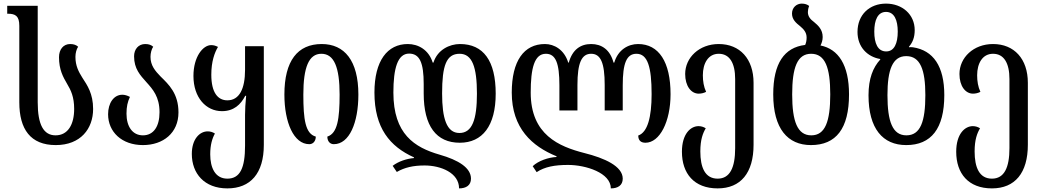

<svg xmlns="http://www.w3.org/2000/svg" viewBox="-20 -792 5781 1064"><path d="M289 12C427 12 496 -79 496 -188C496 -273 464 -319 436 -362C416 -394 398 -427 398 -477C398 -498 404 -520 413 -533C403 -542 390 -548 369 -548C331 -548 307 -518 307 -475C307 -405 330 -365 352 -327C373 -292 391 -255 391 -188C391 -103 357 -42 288 -42C222 -42 189 -100 189 -225V-760H20V-716H23C66 -716 87 -703 87 -649V-225C87 -76 149 12 289 12Z M772 12C884 12 969 -55 969 -169C969 -274 915 -324 870 -368C840 -399 814 -429 814 -477C814 -498 820 -520 829 -533C819 -542 806 -548 785 -548C747 -548 723 -519 723 -480C723 -411 757 -375 791 -337C827 -297 864 -256 864 -170C864 -91 831 -42 772 -42C714 -42 681 -91 681 -162C681 -201 687 -227 700 -255C685 -263 671 -267 658 -267C610 -267 579 -220 579 -159C579 -61 655 12 772 12Z M1240 252C1368 252 1442 169 1442 11V-536H1338V-405C1338 -301 1307 -236 1240 -236C1187 -236 1151 -279 1151 -378C1151 -451 1169 -500 1188 -532C1174 -539 1164 -542 1150 -542C1105 -542 1052 -478 1052 -371C1052 -251 1122 -176 1210 -176C1275 -176 1314 -212 1339 -261H1344C1340 -220 1338 -185 1338 -156V15C1338 138 1311 198 1240 198C1172 198 1145 137 1145 63C1145 11 1156 -25 1171 -52C1159 -60 1145 -64 1131 -64C1087 -64 1043 -22 1043 61C1043 169 1112 252 1240 252Z M1694 7C1715 7 1730 -10 1730 -35C1672 -51 1661 -130 1661 -268C1661 -418 1691 -494 1761 -494C1832 -494 1862 -418 1862 -268C1862 -133 1850 -53 1794 -35C1794 -11 1807 7 1830 7C1916 7 1966 -112 1966 -268C1966 -456 1889 -548 1763 -548C1629 -548 1556 -455 1556 -268C1556 -113 1608 7 1694 7Z M2528 -1C2653 -1 2727 -94 2727 -273C2727 -455 2659 -548 2529 -548C2471 -548 2404 -516 2382 -445H2378C2356 -516 2298 -548 2240 -548C2127 -548 2055 -456 2055 -279C2055 -82 2141 20 2274 80V84C2235 87 2188 102 2156 127L2179 161C2222 136 2270 125 2333 125C2423 125 2524 166 2524 252C2563 252 2590 235 2590 198C2590 138 2521 95 2416 65C2277 25 2160 -49 2160 -279C2160 -412 2183 -495 2247 -495C2306 -495 2328 -444 2328 -326V-274C2328 -93 2398 -1 2528 -1ZM2527 -494C2597 -494 2623 -420 2623 -273C2623 -130 2597 -55 2526 -55C2455 -55 2430 -136 2430 -274C2430 -428 2453 -494 2527 -494Z M3516 -548C3462 -548 3405 -517 3384 -445H3380C3361 -517 3314 -548 3256 -548C3197 -548 3152 -517 3132 -445H3129C3107 -517 3051 -548 3000 -548C2883 -548 2816 -454 2816 -279C2816 -81 2929 19 3064 74V78C3020 80 2963 99 2932 129L2954 162C2999 132 3055 122 3128 122C3227 122 3365 166 3365 252C3404 252 3431 235 3431 198C3431 129 3330 84 3218 56C3078 20 2921 -45 2921 -279C2921 -413 2941 -494 3005 -494C3060 -494 3080 -441 3080 -319V-180H3180V-321C3180 -443 3203 -494 3256 -494C3309 -494 3331 -443 3331 -321V-180H3431V-319C3431 -441 3452 -494 3507 -494C3569 -494 3591 -421 3591 -270C3591 -144 3569 -59 3517 -41C3517 -15 3530 -1 3557 -1C3636 -1 3696 -118 3696 -270C3696 -449 3631 -548 3516 -548Z M3957 252C4085 252 4156 166 4156 10V-333C4156 -466 4080 -548 3963 -548C3855 -548 3777 -473 3777 -382C3777 -315 3810 -273 3852 -273C3865 -273 3880 -276 3893 -283C3880 -311 3875 -342 3875 -375C3875 -440 3904 -494 3963 -494C4023 -494 4054 -443 4054 -354V29C4054 137 4025 198 3957 198C3887 198 3861 136 3861 47C3861 -18 3875 -54 3891 -81C3879 -89 3865 -93 3851 -93C3807 -93 3759 -50 3759 49C3759 169 3826 252 3957 252Z M4527 -540C4534 -554 4539 -569 4539 -587C4539 -628 4514 -651 4491 -670C4472 -684 4457 -700 4457 -725C4457 -735 4459 -746 4464 -759C4454 -767 4441 -772 4423 -772C4394 -772 4369 -750 4369 -717C4369 -684 4391 -665 4415 -646C4434 -630 4450 -612 4450 -584C4450 -568 4447 -554 4442 -543C4326 -529 4265 -441 4265 -269C4265 -79 4345 12 4474 12C4613 12 4685 -79 4685 -269C4685 -432 4626 -520 4527 -540ZM4476 -42C4399 -42 4370 -119 4370 -269C4370 -417 4398 -494 4475 -494C4553 -494 4581 -417 4581 -269C4581 -119 4553 -42 4476 -42Z M5002 12C5140 12 5213 -79 5213 -265C5213 -425 5152 -513 5039 -530C5031 -531 5021 -531 5018 -530L5017 -533C5037 -556 5049 -584 5049 -625C5049 -712 4980 -772 4890 -772C4799 -772 4732 -711 4732 -615C4732 -531 4787 -477 4858 -465V-462C4818 -418 4793 -357 4793 -264C4793 -79 4872 12 5002 12ZM4891 -507C4844 -507 4825 -552 4825 -617C4825 -680 4844 -726 4890 -726C4936 -726 4955 -680 4955 -617C4955 -552 4936 -507 4891 -507ZM5003 -42C4926 -42 4898 -119 4898 -265C4898 -405 4926 -481 5002 -481C5080 -481 5108 -405 5108 -265C5108 -119 5081 -42 5003 -42Z M5477 252C5605 252 5676 166 5676 10V-333C5676 -466 5600 -548 5483 -548C5375 -548 5297 -473 5297 -382C5297 -315 5330 -273 5372 -273C5385 -273 5400 -276 5413 -283C5400 -311 5395 -342 5395 -375C5395 -440 5424 -494 5483 -494C5543 -494 5574 -443 5574 -354V29C5574 137 5545 198 5477 198C5407 198 5381 136 5381 47C5381 -18 5395 -54 5411 -81C5399 -89 5385 -93 5371 -93C5327 -93 5279 -50 5279 49C5279 169 5346 252 5477 252Z"/></svg>

Font: Noto Serif Georgian Condensed Medium
Style: Regular
Weight: 500
Width: 3
Designer: Monotype Design Team, Akaki Razmadze
Foundry: Google LLC
Version: Version 2.003